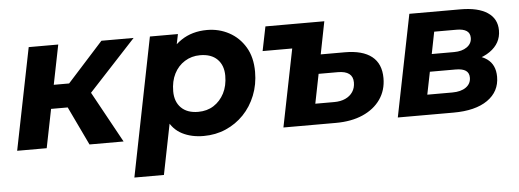

<svg xmlns="http://www.w3.org/2000/svg" viewBox="-49 -681 2730 1010"><g transform="rotate(-5 1316.0 -176.0)"><path d="M403 0 281 -256 410 -315 583 0ZM21 0 129 -538H285L177 0ZM173 -204 196 -329H385L361 -204ZM416 -250 269 -268 513 -538H683Z M1006 8Q941 8 892.5 -17Q844 -42 820 -94.5Q796 -147 803 -230Q809 -326 842.5 -397Q876 -468 934 -507Q992 -546 1071 -546Q1134 -546 1187 -517.5Q1240 -489 1272 -435.5Q1304 -382 1304 -305Q1304 -238 1281 -180.5Q1258 -123 1217.5 -81Q1177 -39 1123 -15.5Q1069 8 1006 8ZM623 194 769 -538H917L895 -431L861 -271L840 -111L779 194ZM988 -121Q1035 -121 1070 -143.5Q1105 -166 1125.5 -205.5Q1146 -245 1146 -298Q1146 -353 1114 -385Q1082 -417 1023 -417Q978 -417 942 -394.5Q906 -372 886 -332.5Q866 -293 866 -240Q866 -185 898 -153Q930 -121 988 -121Z M1574 -410H1353L1379 -538H1690ZM1783 -366Q1877 -366 1925.5 -327.5Q1974 -289 1974 -213Q1974 -149 1940.5 -101Q1907 -53 1846.5 -26.5Q1786 0 1704 0H1427L1535 -538H1690L1656 -366ZM1705 -110Q1739 -110 1764 -121.5Q1789 -133 1803 -154Q1817 -175 1817 -204Q1817 -265 1737 -265H1636L1605 -110Z M2031 0 2139 -538H2409Q2501 -538 2551 -505Q2601 -472 2601 -410Q2601 -342 2541.5 -300.5Q2482 -259 2383 -259L2396 -294Q2482 -294 2526 -263Q2570 -232 2570 -168Q2570 -90 2505.5 -45Q2441 0 2325 0ZM2196 -106H2328Q2374 -106 2400.5 -125Q2427 -144 2427 -176Q2427 -201 2409.5 -213Q2392 -225 2356 -225H2220ZM2238 -317H2356Q2398 -317 2424 -335.5Q2450 -354 2450 -384Q2450 -409 2432 -421Q2414 -433 2379 -433H2261Z"/></g></svg>

Font: MOST Montserrat
Style: Bold Italic
Weight: 700
Italic angle: -11.3°
Designer: Julieta Ulanovsky
Foundry: Julieta Ulanovsky
Version: Version 8.000;March 11, 2024;FontCreator 15.0.0.2926 64-bit